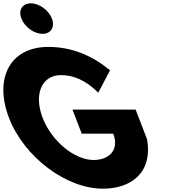

<svg xmlns="http://www.w3.org/2000/svg" viewBox="-141 -1123 1088 1158"><path d="M44.6 -1103C-6.4 -1103 -31.6 -1062 -12 -1011C7.7 -960 64.5 -919 115.5 -919C166.5 -919 191.7 -960 172 -1011C152.4 -1062 95.6 -1103 44.6 -1103ZM677 -462H296L351.9 -317H541.9C580.8 -216 514.1 -158 424.1 -158C308.1 -158 170.2 -272 116.3 -412C61.2 -555 110.9 -670 226.9 -670C299.9 -670 374.1 -641 451.7 -564L522.7 -699C417.2 -786 295.4 -840 150.4 -840C-81.6 -840 -178 -649 -86.7 -412C4.2 -176 257.8 15 479.8 15C641.8 15 781.5 -74 746 -283Z"/></svg>

Font: Hussar
Style: BdOpOblFour
Weight: 700
Foundry: Cannot Into Space Fonts
Version: Version 2.00